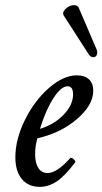

<svg xmlns="http://www.w3.org/2000/svg" viewBox="-20 -706 394 739"><path d="M352.1 -515.1Q356.4 -502.9 352.3 -494.1Q348.1 -485.4 338.1 -485.8Q328.1 -486.3 320.8 -498L226.1 -645Q218.3 -657.2 231 -670.4Q243.7 -683.6 259.5 -685.8Q275.4 -688 282.2 -678.2ZM132.8 13.2Q88.9 13.2 64 -17.1Q39.1 -47.4 39.1 -100.1Q39.1 -169.4 75.7 -243.9Q112.3 -318.4 168.2 -367.2Q224.1 -416 275.9 -416Q306.2 -416 322.5 -400.6Q338.9 -385.3 338.9 -356.9Q338.9 -301.3 276.1 -247.6Q213.4 -193.8 124 -173.8Q115.2 -144.5 115.2 -112.8Q115.2 -78.6 127.7 -59.3Q140.1 -40 163.1 -40Q198.7 -40 250 -97.2Q252.4 -100.1 258.1 -97.2Q263.7 -94.2 267.6 -89.1Q271.5 -84 269 -81.1Q231.9 -30.8 200 -8.8Q168 13.2 132.8 13.2ZM133.8 -210Q188.5 -226.6 224.9 -264.4Q261.2 -302.2 261.2 -342.8Q261.2 -374 240.2 -374Q215.3 -374 185.8 -328.4Q156.2 -282.7 133.8 -210Z"/></svg>

Font: Junicode SmCond Medium
Style: Italic
Weight: 500
Width: 4
Italic angle: -11°
Designer: Peter S. Baker
Version: Version 2.206